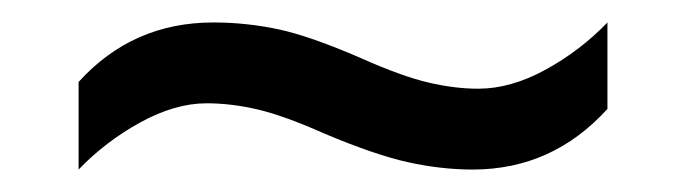

<svg xmlns="http://www.w3.org/2000/svg" viewBox="-20 -438 612 171"><path d="M269 -319Q233 -335 209.5 -340.5Q186 -346 164 -346Q136 -346 105 -329Q74 -312 50 -287V-365Q98 -418 170 -418Q199 -418 227.5 -412Q256 -406 302 -386Q338 -370 361.5 -364.5Q385 -359 406 -359Q435 -359 466 -376Q497 -393 521 -418V-341Q472 -287 401 -287Q373 -287 343.5 -293.5Q314 -300 269 -319Z"/></svg>

Font: Noto Serif Ottoman Siyaq
Style: Regular
Weight: 400
Designer: Sérgio Martins
Version: Version 1.005; ttfautohint (v1.8.4.7-5d5b)